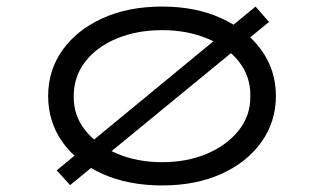

<svg xmlns="http://www.w3.org/2000/svg" viewBox="-20 -556 988 586"><path d="M194 9 153 -36 760 -536 801 -489ZM475 10Q372 10 293.5 -25Q215 -60 171 -122Q127 -184 127 -263Q127 -342 171 -403.5Q215 -465 293.5 -500.5Q372 -536 475 -536Q577 -536 655 -500.5Q733 -465 777.5 -403.5Q822 -342 822 -263Q822 -184 777.5 -122Q733 -60 655 -25Q577 10 475 10ZM475 -61Q551 -61 612 -87Q673 -113 709 -158.5Q745 -204 744 -263Q745 -322 709.5 -367.5Q674 -413 612.5 -438.5Q551 -464 475 -464Q398 -464 336.5 -438.5Q275 -413 240 -367.5Q205 -322 205 -263Q204 -204 240 -158.5Q276 -113 337.5 -87Q399 -61 475 -61Z"/></svg>

Font: Lexend Zetta Light
Style: Regular
Weight: 300
Designer: Bonnie Shaver-Troup, Thomas Jockin
Foundry: Lexend
Version: Version 1.007